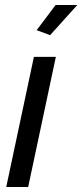

<svg xmlns="http://www.w3.org/2000/svg" viewBox="-20 -750 330 770"><path d="M181 -609 127 -629 203 -730H290ZM116 -522H204L93 0H5Z"/></svg>

Font: PTCRaleway Medium
Style: Italic
Weight: 500
Italic angle: -12°
Designer: Matt McInerney, Pablo Impallari, Rodrigo Fuenzalida
Foundry: Matt McInerney, Pablo Impallari, Rodrigo Fuenzalida
Version: Version 3.000g; ttfautohint (v1.5) -l 8 -r 28 -G 28 -x 14 -D